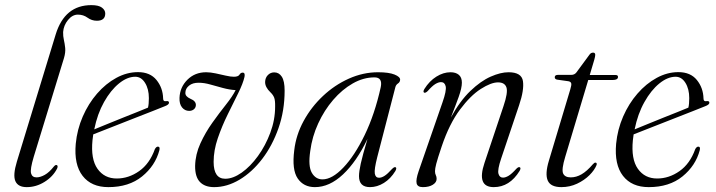

<svg xmlns="http://www.w3.org/2000/svg" viewBox="-20 -740 2864 768"><path d="M345.5 -719.5Q374.5 -719.5 387.8 -709.5Q401 -699.5 401 -686Q401 -657 367.5 -657Q347 -657 330.2 -669.2Q313.5 -681.5 291.5 -681.5Q269.5 -681.5 252 -660Q234.5 -638.5 232.5 -612Q232 -595.5 235.5 -580.5Q239 -565.5 240.8 -548Q242.5 -530.5 236 -508L115 -113Q100 -63 104.2 -46.8Q108.5 -30.5 126 -30.5Q141 -30.5 159 -40.5Q177 -50.5 195.5 -74Q201.5 -81 206 -80Q213.5 -78 208.5 -66Q192 -33.5 158.2 -12.5Q124.5 8.5 87 8.5Q52 8.5 41.5 -15.5Q31 -39.5 47.5 -93.5L203 -603Q239 -719.5 345.5 -719.5Z M617.5 -139Q601 -77 548.2 -34.2Q495.5 8.5 413.5 8.5Q345.5 8.5 310.5 -36.5Q275.5 -81.5 283 -165Q288.5 -222 311 -273.8Q333.5 -325.5 368.2 -365.5Q403 -405.5 445.2 -428.5Q487.5 -451.5 532 -451.5Q580.5 -451.5 606 -420Q631.5 -388.5 632.5 -346Q632.5 -333 645.5 -335.5Q655.5 -337 656 -329.5Q656.5 -321.5 639 -315Q624.5 -309 588.8 -295Q553 -281 508.2 -263.5Q463.5 -246 421.8 -229.5Q380 -213 353 -202.5Q351.5 -191 350 -179.5Q342.5 -103.5 370 -64.8Q397.5 -26 447 -26Q494.5 -26 536.5 -55.5Q578.5 -85 599.5 -143.5Q605 -153.5 611.5 -153.5Q621 -153.5 617.5 -139ZM521 -433Q489 -433 456 -406.2Q423 -379.5 396.2 -332Q369.5 -284.5 357 -222.5Q379 -231.5 409 -243.8Q439 -256 470.8 -268.8Q502.5 -281.5 529.5 -292.2Q556.5 -303 572 -309.5Q575.5 -323.5 575.5 -347.5Q575.5 -384 560.2 -408.5Q545 -433 521 -433Z M1118.5 -377.5Q1118.5 -297.5 1094 -227.5Q1069.5 -157.5 1028.8 -104.2Q988 -51 938 -21.2Q888 8.5 836.5 8.5Q799.5 8.5 779.8 -12Q760 -32.5 760.5 -76.5Q761.5 -122.5 781.5 -166.2Q801.5 -210 829.5 -249.2Q857.5 -288.5 883.8 -321.5Q910 -354.5 922.5 -379.5Q898 -381 872 -388Q846 -395 821.2 -402Q796.5 -409 775.5 -409Q751 -409.5 736.2 -397.5Q721.5 -385.5 721.5 -369Q720.5 -354.5 741.5 -345Q764 -336 763.5 -319.5Q763 -309 755.5 -302.8Q748 -296.5 736.5 -296.5Q719.5 -296.5 708.2 -310.2Q697 -324 698 -348.5Q699.5 -391 729.5 -421Q759.5 -451 804.5 -451Q821.5 -451 842.5 -446.5Q863.5 -442 883 -437.5Q902.5 -433 915.5 -433Q933 -433 938 -441.5Q943 -450 952 -449.5Q961 -449 958 -432.5Q952 -406 932.8 -367.2Q913.5 -328.5 890.8 -282.2Q868 -236 851.2 -187.2Q834.5 -138.5 834.5 -92.5Q834.5 -25 881 -25Q912 -25 946.8 -49.5Q981.5 -74 1011.8 -115.8Q1042 -157.5 1061.2 -209Q1080.5 -260.5 1080.5 -314Q1081 -338 1076.8 -349.2Q1072.5 -360.5 1062 -370.5Q1040 -391.5 1040.5 -412.5Q1041 -429 1051.5 -439.8Q1062 -450.5 1077 -450.5Q1096 -450.5 1107.2 -433.2Q1118.5 -416 1118.5 -377.5Z M1489 -111.5Q1476.5 -62.5 1479.2 -45.8Q1482 -29 1496 -29Q1506.5 -29 1518.5 -36.8Q1530.5 -44.5 1548.5 -64.5Q1557.5 -73.5 1562.5 -71Q1568 -68 1561.5 -56Q1542.5 -25 1515.5 -8.2Q1488.5 8.5 1460 8.5Q1416 8.5 1416 -35.5Q1416 -53.5 1423 -85.5Q1430 -117.5 1450 -184.5Q1406.5 -93.5 1352.2 -42.5Q1298 8.5 1239.5 8.5Q1194.5 8.5 1170.8 -26.2Q1147 -61 1157 -139Q1164 -200 1194.5 -256Q1225 -312 1271.8 -356Q1318.5 -400 1375.5 -425.5Q1432.5 -451 1492 -451Q1535.5 -451 1558.2 -441.8Q1581 -432.5 1580.5 -421Q1580 -411.5 1572 -406.2Q1564 -401 1561.5 -391.5ZM1221 -136Q1212 -75.5 1227.2 -49Q1242.5 -22.5 1270 -22.5Q1308.5 -22.5 1353.5 -69.8Q1398.5 -117 1438.8 -200Q1479 -283 1503 -391.5Q1511 -430.5 1478 -430.5Q1433.5 -430.5 1391 -406.2Q1348.5 -382 1312.8 -340.5Q1277 -299 1252.8 -246.2Q1228.5 -193.5 1221 -136Z M1676.5 -369.5Q1671 -372.5 1677.5 -384Q1697.5 -416 1725.5 -433.5Q1753.5 -451 1782 -451Q1803 -451 1815.2 -440.8Q1827.5 -430.5 1827.5 -409.5Q1827.5 -388 1814.8 -352.5Q1802 -317 1783.5 -270Q1820 -336.5 1861.5 -376.2Q1903 -416 1942.8 -433.5Q1982.5 -451 2014 -451Q2066.5 -451 2071.8 -415.5Q2077 -380 2056.5 -319.5L1984.5 -105.5Q1969.5 -61 1973.8 -45.2Q1978 -29.5 1992 -29.5Q2002 -29.5 2014.5 -37Q2027 -44.5 2045.5 -65Q2054 -73.5 2059 -71Q2065 -68.5 2058.5 -56.5Q2018.5 8.5 1955 8.5Q1885.5 8.5 1918 -88.5L1994 -315.5Q2012.5 -370 2005.8 -390.2Q1999 -410.5 1972 -410.5Q1944.5 -410.5 1903.2 -384.2Q1862 -358 1819.8 -301.5Q1777.5 -245 1747 -155Q1730 -104.5 1725 -84.8Q1720 -65 1720 -55.5Q1720 -45.5 1723.2 -39.5Q1726.5 -33.5 1726.5 -24.5Q1726.5 -10.5 1711.2 -1Q1696 8.5 1671.5 8.5Q1650 8.5 1646.5 -6.5Q1643 -21.5 1654.5 -55L1750 -330.5Q1766.5 -377.5 1762.8 -394.5Q1759 -411.5 1744 -411.5Q1734 -411.5 1721.5 -404Q1709 -396.5 1690.5 -375.5Q1681.5 -367 1676.5 -369.5Z M2254 -415 2208 -421.5Q2199 -423.5 2199 -431Q2199 -440.5 2212 -440.5H2265Q2277.5 -440.5 2285 -449.5L2338 -521.5Q2343.5 -529.5 2352.5 -529.5Q2361 -529.5 2361 -520.5Q2361 -514.5 2357 -500.5L2339 -440H2442Q2452 -440 2452 -432.5Q2452 -420 2431 -420H2333L2241 -113Q2225.5 -62 2232.5 -46.2Q2239.5 -30.5 2263 -30.5Q2285 -30.5 2306.2 -42.8Q2327.5 -55 2351.5 -83Q2357.5 -90 2362 -89.5Q2368.5 -89 2366.5 -80.5Q2358.5 -60 2338 -39.5Q2317.5 -19 2288.2 -5.2Q2259 8.5 2225.5 8.5Q2182.5 8.5 2171 -17.8Q2159.5 -44 2175.5 -97L2261 -382Q2266.5 -399.5 2265 -406.2Q2263.5 -413 2254 -415Z M2779 -139Q2762.5 -77 2709.8 -34.2Q2657 8.5 2575 8.5Q2507 8.5 2472 -36.5Q2437 -81.5 2444.5 -165Q2450 -222 2472.5 -273.8Q2495 -325.5 2529.8 -365.5Q2564.5 -405.5 2606.8 -428.5Q2649 -451.5 2693.5 -451.5Q2742 -451.5 2767.5 -420Q2793 -388.5 2794 -346Q2794 -333 2807 -335.5Q2817 -337 2817.5 -329.5Q2818 -321.5 2800.5 -315Q2786 -309 2750.2 -295Q2714.5 -281 2669.8 -263.5Q2625 -246 2583.2 -229.5Q2541.5 -213 2514.5 -202.5Q2513 -191 2511.5 -179.5Q2504 -103.5 2531.5 -64.8Q2559 -26 2608.5 -26Q2656 -26 2698 -55.5Q2740 -85 2761 -143.5Q2766.5 -153.5 2773 -153.5Q2782.5 -153.5 2779 -139ZM2682.5 -433Q2650.5 -433 2617.5 -406.2Q2584.5 -379.5 2557.8 -332Q2531 -284.5 2518.5 -222.5Q2540.5 -231.5 2570.5 -243.8Q2600.5 -256 2632.2 -268.8Q2664 -281.5 2691 -292.2Q2718 -303 2733.5 -309.5Q2737 -323.5 2737 -347.5Q2737 -384 2721.8 -408.5Q2706.5 -433 2682.5 -433Z"/></svg>

Font: Fraunces 72pt Light
Style: Italic
Weight: 300
Italic angle: -16°
Version: Version 1.000;[b76b70a41]